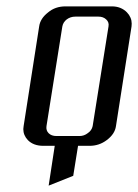

<svg xmlns="http://www.w3.org/2000/svg" viewBox="-20 -458 434 603"><path d="M53.2 -52.7Q53.2 -55.2 54.2 -62L103 -375Q106.4 -399.9 130.9 -418.9Q153.3 -438 186 -438H331.1Q360.4 -438 378.9 -418.9Q393.6 -403.3 393.6 -383.8Q393.6 -377.9 393.1 -375L344.2 -62Q340.8 -37.1 315.4 -18.1Q291.5 0 261.2 0H225.1L210 94.2L132.8 125L151.9 0H116.2Q85 0 67.4 -18.1Q53.2 -33.2 53.2 -52.7ZM126 -62Q124 -48.3 132.8 -39.6Q141.6 -30.8 157.2 -30.8H230Q244.1 -30.8 255.9 -40Q268.1 -48.3 271 -62L320.8 -375Q323.2 -388.2 313.5 -397Q304.2 -405.8 289.1 -405.8H216.8Q201.2 -405.8 189.5 -397Q178.2 -388.2 175.8 -375Z"/></svg>

Font: Hhenum
Style: Italic
Weight: 400
Designer: T. Christopher White
Version: Version 1.0